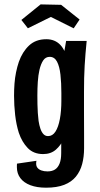

<svg xmlns="http://www.w3.org/2000/svg" viewBox="-20 -705 466 891"><path d="M193.8 166Q151.4 166 121 154.5Q90.6 143 74.5 121.6Q58.4 100.2 58.4 71.4Q58.4 66.4 58.4 62.4Q58.4 58.4 58.8 54.4L149.2 41.2Q148.2 44.8 148 47.8Q147.8 50.8 147.8 54.4Q147.8 65.8 153.8 73.6Q159.8 81.4 171.9 85.9Q184 90.4 200.4 90.4Q221.2 90.4 235 81.7Q248.8 73 256.4 54.2Q264 35.4 264 5.6Q264 -19.6 264.2 -60.8Q264.4 -102 264.6 -156.6Q264.8 -211.2 264.8 -276.6Q264.8 -317 266.3 -350.1Q267.8 -383.2 270.9 -411.1Q274 -439 278.1 -464.1Q282.2 -489.2 286.8 -515H382.2Q379 -484.4 376.8 -456.3Q374.6 -428.2 372.9 -400.7Q371.2 -373.2 370.5 -343.1Q369.8 -313 369.8 -278Q369.8 -229.4 369.8 -193.4Q369.8 -157.4 370 -128.6Q370.2 -99.8 370.2 -73.2Q370.2 -46.6 370.2 -17Q370.2 22.6 361.3 56.2Q352.4 89.8 332.2 114.6Q312 139.4 278 152.7Q244 166 193.8 166ZM180.2 10Q136 10 108.9 -17.9Q81.8 -45.8 67.2 -89.2Q55.4 -126.8 50.3 -171.5Q45.2 -216.2 45.2 -261Q45.2 -289.2 47.2 -316.5Q49.2 -343.8 54.5 -369.6Q59.8 -395.4 67.4 -417.8Q84 -464.8 115 -493.9Q146 -523 195 -523Q235 -523 260.2 -496.4Q285.4 -469.8 297.6 -409.8Q309.8 -349.8 309.8 -249L264.8 -271.2Q264.8 -320.4 260.5 -358.7Q256.2 -397 244.5 -419.1Q232.8 -441.2 210.6 -441.2Q191.6 -441.2 180.6 -424.8Q169.6 -408.4 163.2 -381.2Q157.4 -356 155.4 -325Q153.4 -294 153.4 -262.6Q153.4 -241.8 153.8 -221Q154.2 -200.2 155.5 -180.8Q156.8 -161.4 159 -144Q162.2 -123.2 167.7 -107.3Q173.2 -91.4 181.8 -82.4Q190.4 -73.4 203 -73.4Q223.8 -73.4 237.3 -94.2Q250.8 -115 257.8 -152.5Q264.8 -190 264.8 -238.8L309.8 -249Q309.8 -231 307.6 -199.1Q305.4 -167.2 298.2 -131.4Q291 -95.6 277 -63.4Q263 -31.2 239.4 -10.6Q215.8 10 180.2 10ZM322 -573.6 216 -626.4 109.4 -573.8 79.2 -612.4 168.4 -684.6 263.6 -682.6 349.4 -614.4Z"/></svg>

Font: Truculenta
Style: Regular
Weight: 400
Designer: Ivan Castro, Eva Sanz & Omnibus-Type Team
Foundry: Omnibus-Type
Version: Version 1.002